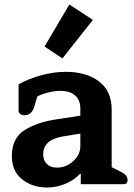

<svg xmlns="http://www.w3.org/2000/svg" viewBox="-20 -823 601 858"><path d="M179 -615 290 -803 395 -734 259 -562ZM33 -126Q33 -205 89 -241Q145 -277 234 -290L339 -306V-338Q339 -376 315.5 -396.5Q292 -417 249 -417Q223 -417 192.5 -409Q162 -401 146 -391L135 -352Q129 -330 118 -319Q107 -308 89 -308Q76 -308 69.5 -314Q63 -320 63 -330V-446Q107 -471 163.5 -486.5Q220 -502 274 -502Q366 -502 422.5 -459Q479 -416 479 -334V-76L509 -61Q532 -50 541 -41Q550 -32 550 -19Q550 -9 546 -4.5Q542 0 532 0H341V-46H337Q312 -18 272 -1.5Q232 15 190 15Q125 15 79 -21.5Q33 -58 33 -126ZM339 -169V-226L259 -213Q173 -198 173 -133Q173 -107 189 -90.5Q205 -74 234 -74Q276 -74 307.5 -103Q339 -132 339 -169Z"/></svg>

Font: Maitree
Style: Bold
Weight: 700
Designer: CadsonDemak Team
Foundry: CadsonDemak
Version: Version 1.002